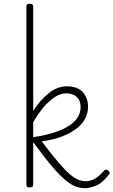

<svg xmlns="http://www.w3.org/2000/svg" viewBox="-20 -973 598 1012"><path d="M431 19Q406 19 382 11Q358 3 327.5 -21.5Q297 -46 255.5 -94.5Q214 -143 155 -224V0Q155 8 150.5 11.5Q146 15 136 15Q127 15 123 11.5Q119 8 119 0V-938Q119 -946 123 -949.5Q127 -953 136 -953Q143 -953 147 -951.5Q151 -950 153 -947Q155 -944 155 -938V-388Q189 -443 235.5 -480.5Q282 -518 331 -518Q390 -518 417 -486.5Q444 -455 444 -411Q444 -376 429 -348Q414 -320 388.5 -299.5Q363 -279 331 -264Q299 -249 265.5 -240.5Q232 -232 200 -228Q254 -156 291 -113.5Q328 -71 353 -50.5Q378 -30 396.5 -24Q415 -18 433 -18Q453 -18 475.5 -28.5Q498 -39 528 -73Q533 -79 539 -79Q545 -79 550 -74Q555 -70 557.5 -64.5Q560 -59 555 -54Q518 -6 483.5 6.5Q449 19 431 19ZM155 -250Q210 -258 255.5 -271.5Q301 -285 334.5 -304.5Q368 -324 386.5 -350Q405 -376 405 -409Q405 -443 384.5 -462Q364 -481 329 -481Q301 -481 271.5 -463Q242 -445 212.5 -411Q183 -377 155 -329Z"/></svg>

Font: Playwrite US Modern Thin
Style: Regular
Weight: 250
Designer: Veronika Burian, José Scaglione
Foundry: TypeTogether
Version: Version 1.003